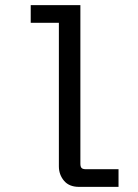

<svg xmlns="http://www.w3.org/2000/svg" viewBox="-20 -746 540 750"><path d="M294 -726V-106Q294 -95 298.5 -90Q303 -85 316 -85H443V-16H289Q250 -16 230 -40Q210 -64 210 -96V-657H100V-726Z"/></svg>

Font: D2Coding ligature
Style: Regular
Weight: 400
Monospace: yes
Designer: Yong-Rak Park; Jeong-Hwan Yoon; Sang-Min Lee;
Foundry: NHN Corporation
Version: Version 1.3.2; Build 20180524